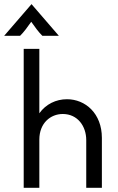

<svg xmlns="http://www.w3.org/2000/svg" viewBox="-47 -901 567 921"><path d="M-27.1 -729.2H49.3C68.8 -748.6 82.6 -768.1 102.8 -796.5C122.9 -768.1 136.8 -748.6 156.2 -729.2H235.4L104.2 -881.2ZM66.7 0H141.7V-231.2C141.7 -311.1 195.8 -354.2 254.2 -354.2C325.7 -354.2 366.7 -295.1 366.7 -229.2V0H441.7V-239.6C441.7 -356.9 362.5 -425 274.3 -425C221.5 -425 172.9 -401.4 141.7 -357.6V-666.7H66.7Z"/></svg>

Font: Afacad
Style: Regular
Weight: 400
Designer: Kristian Moeller
Foundry: Dicotype
Version: Version 1.000